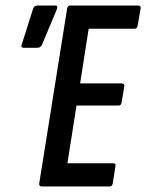

<svg xmlns="http://www.w3.org/2000/svg" viewBox="-20 -675 529 695"><path d="M131 0Q121 0 122 -11L223 -644Q225 -655 234 -655H479Q491 -655 489 -644L478 -581Q476 -571 467 -571H301L270 -373H420Q432 -373 430 -363L420 -303Q418 -293 409 -293H257L224 -84H389Q400 -84 398 -74L388 -11Q386 0 377 0ZM66 -502Q54 -502 59 -515L100 -644Q102 -650 106.5 -652.5Q111 -655 116 -655H180Q186 -655 187 -651.5Q188 -648 186 -642L132 -513Q129 -507 124.5 -504.5Q120 -502 114 -502Z"/></svg>

Font: Sofia Sans Extra Condensed SemiBold
Style: Italic
Weight: 600
Italic angle: -9°
Designer: Botio Nikoltchev, Ani Petrova
Foundry: lettersoup
Version: Version 4.101